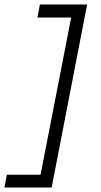

<svg xmlns="http://www.w3.org/2000/svg" viewBox="-47 -736 456 866"><path d="M346 -716H133L122 -657H274L136 52H-16L-27 110H186Z"/></svg>

Font: Uncut Sans Book Italic
Style: Regular
Weight: 350
Italic angle: -11°
Designer: Kasper Nordkvist
Foundry: UNCUT.wtf
Version: Version 1.304;Glyphs 3.2 (3246)